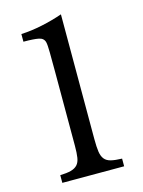

<svg xmlns="http://www.w3.org/2000/svg" viewBox="-118 -849 682 918"><g transform="rotate(-15 223.0 -390.0)"><path d="M276 -162Q276 -123 279.5 -99.5Q283 -76 294 -62.5Q305 -49 325.5 -44Q346 -39 380 -38V0H74V-38Q107 -39 127.5 -44.5Q148 -50 159.5 -62.5Q171 -75 174.5 -97.5Q178 -120 178 -155V-522Q178 -580 177.5 -618Q177 -656 174 -668Q169 -690 144.5 -695Q120 -700 69 -700V-738Q118 -740 172.5 -751.5Q227 -763 276 -780Z"/></g></svg>

Font: SVN-Libre Baskerville
Style: Regular
Weight: 400
Designer: Pablo Impallari, Rodrigo Fuenzalida
Foundry: Pablo Impallari, Rodrigo Fuenzalida
Version: Version 1.000; ttfautohint (v1.8.4)